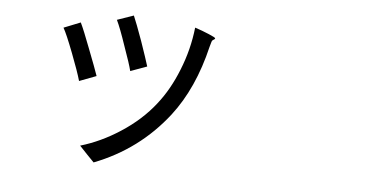

<svg xmlns="http://www.w3.org/2000/svg" viewBox="-45 -640 1591 782"><g transform="rotate(5 750.0 -249.0)"><path d="M361.3 56.6 331.1 25.4 300.8 -6.8Q383.8 -31.2 461.9 -82Q544.9 -135.7 599.6 -206.1Q648.4 -267.6 681.6 -351.6Q715.8 -436.5 725.6 -526.4Q755.9 -516.6 783.2 -504.9Q811.5 -493.2 810.5 -489.7Q809.6 -486.3 805.7 -484.4Q798.8 -481.4 796.9 -474.6Q793.9 -464.8 791 -454.1Q750 -281.2 661.1 -166Q543 -13.7 361.3 56.6ZM273.4 -268.6Q262.7 -306.6 234.4 -379.9Q205.1 -456.1 191.4 -479.5L259.8 -506.8Q274.4 -476.6 301.8 -404.3Q333 -324.2 342.8 -294.9ZM477.5 -327.1Q470.7 -355.5 444.3 -428.7Q420.9 -498 405.3 -530.3L472.7 -553.7Q485.4 -524.4 510.7 -454.1Q536.1 -380.9 544.9 -351.6Z"/></g></svg>

Font: Bpmf GenSeki Gothic R
Style: R
Weight: 400
Foundry: But Ko
Version: Version 1.320